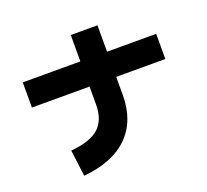

<svg xmlns="http://www.w3.org/2000/svg" viewBox="-140 -961 1281 1190"><g transform="rotate(-20 500.0 -366.0)"><path d="M220 58 198 -116Q327 -127 383.5 -179Q440 -231 440 -331V-450H60V-616H440V-790H616V-616H940V-450H616V-331Q616 -161 515 -60.5Q414 40 220 58Z"/></g></svg>

Font: Murecho Black
Style: Regular
Weight: 900
Designer: Neil Summerour
Foundry: Positype
Version: Version 1.010; ttfautohint (v1.8.3)